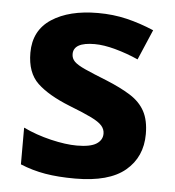

<svg xmlns="http://www.w3.org/2000/svg" viewBox="-45 -598 593 651"><g transform="rotate(5 251.0 -273.0)"><path d="M460 -161Q460 -83 404.5 -36.5Q349 10 234 10Q176 10 132 2.5Q88 -5 47 -22V-147Q91 -126 141.5 -114Q192 -102 230 -102Q276 -102 296.5 -115Q317 -128 317 -150Q317 -165 306.5 -177Q296 -189 269.5 -202Q243 -215 194 -234Q121 -263 83.5 -298.5Q46 -334 46 -402Q46 -478 105.5 -517Q165 -556 263 -556Q315 -556 361 -545Q407 -534 454 -514L410 -411Q372 -428 332 -439Q292 -450 261 -450Q189 -450 189 -410Q189 -395 199.5 -384.5Q210 -374 236.5 -362Q263 -350 311 -331Q360 -311 393.5 -290Q427 -269 443.5 -238.5Q460 -208 460 -161Z"/></g></svg>

Font: Noto Sans Meetei Mayek
Style: Bold
Weight: 700
Designer: Monotype Design Team and Neelakash Kshetrimayum
Foundry: Monotype Imaging Inc.
Version: Version 2.002; ttfautohint (v1.8.4.7-5d5b)